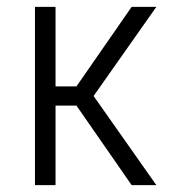

<svg xmlns="http://www.w3.org/2000/svg" viewBox="-20 -540 540 560"><path d="M82 0V-520H142V-288H203L364 -520H436L253 -260L436 0H364L203 -232H142V0Z"/></svg>

Font: Iosevka Fixed Light
Style: Regular
Weight: 300
Monospace: yes
Designer: Belleve Invis
Foundry: Belleve Invis
Version: Version 32.3.0